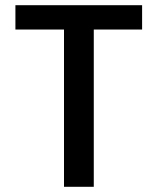

<svg xmlns="http://www.w3.org/2000/svg" viewBox="-20 -715 604 735"><path d="M39 -695C39 -695 39 -602 39 -602C39 -602 225 -602 225 -602C225 -602 225 0 225 0C225 0 339 0 339 0C339 0 339 -602 339 -602C339 -602 524 -602 524 -602C524 -602 524 -695 524 -695C524 -695 39 -695 39 -695Z"/></svg>

Font: Girnar Poppins
Style: Medium
Weight: 500
Designer: Ninad Kale (Devanagari), Jonny Pinhorn (Latin)
Foundry: Indian Type Foundry
Version: ""